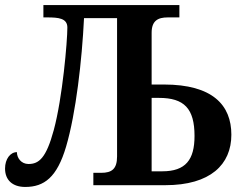

<svg xmlns="http://www.w3.org/2000/svg" viewBox="-20 -734 970 761"><path d="M80 7C155 7 206 -31 242 -153C281 -285 305 -496 313 -662H444V-114C444 -64 423 -49 381 -49H350V0H635C814 0 897 -82 897 -200C897 -318 822 -399 630 -399H581V-604C581 -652 606 -665 645 -665H691V-714H152V-665H167C211 -665 247 -662 247 -625C247 -571 228 -347 193 -218C163 -107 134 -84 93 -84C64 -84 47 -108 47 -131C21 -131 0 -104 0 -66C0 -20 30 7 80 7ZM581 -55V-346H610C710 -346 751 -304 751 -195C751 -101 716 -55 623 -55Z"/></svg>

Font: Noto Serif Semi
Style: Regular
Weight: 600
Designer: Monotype Design Team
Foundry: Monotype Imaging Inc.
Version: Version 1.002